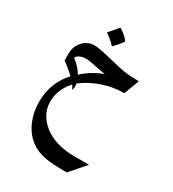

<svg xmlns="http://www.w3.org/2000/svg" viewBox="-205 -609 986 1092"><g transform="rotate(30 287.5 -63.0)"><path d="M495 269 407 370 349 369Q281 368 233 353.5Q185 339 149 305Q111 269 90.5 215Q70 161 70 99Q70 32 93 -22.5Q116 -77 152 -114Q138 -129 112 -149.5Q86 -170 78 -176V-223Q78 -263 102 -294Q134 -335 184 -335Q215 -335 299 -314Q366 -297 397.5 -291.5Q429 -286 466 -285L503 -284L465 -184Q460 -184 442 -183.5Q424 -183 395 -178.5Q366 -174 335 -164Q261 -141 202 -96Q204 -84 204 -79Q204 -68 201.5 -61Q199 -54 198 -52Q197 -55 193 -64Q189 -73 184 -78Q159 -53 141.5 -14Q124 25 124 67Q124 115 148.5 155Q173 195 217 223Q290 269 399 269ZM184 -143Q238 -194 315 -223Q296 -225 247 -235Q204 -245 180 -245Q154 -245 137.5 -236Q121 -227 117 -216Q163 -181 184 -143ZM323 -441Q314 -428 302 -413Q290 -398 271 -380Q230 -421 207 -434Q249 -482 260 -496Q277 -487 295.5 -471Q314 -455 323 -441Z"/></g></svg>

Font: Katibeh
Style: Regular
Weight: 400
Designer: Arabic design by Kourosh Beigpour, Latin design by Eduardo Tunni, engineering by Lasse Fister
Version: Version 1.0010g